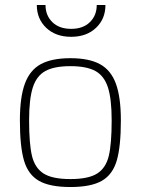

<svg xmlns="http://www.w3.org/2000/svg" viewBox="-20 -743 566 772"><path d="M60 -259Q60 -352 80 -406.5Q100 -461 144 -485Q188 -509 263 -509Q338 -509 382 -485Q426 -461 446 -406.5Q466 -352 466 -259Q466 -154 449.5 -97.5Q433 -41 389.5 -16Q346 9 263 9Q180 9 136.5 -16Q93 -41 76.5 -97.5Q60 -154 60 -259ZM429 -259Q429 -345 414 -391.5Q399 -438 363.5 -457.5Q328 -477 263 -477Q198 -477 162.5 -457.5Q127 -438 112 -391.5Q97 -345 97 -259Q97 -165 108.5 -116.5Q120 -68 155 -45.5Q190 -23 263 -23Q336 -23 371 -45.5Q406 -68 417.5 -116.5Q429 -165 429 -259ZM128 -723H163Q163 -681 190.5 -654Q218 -627 266 -627Q314 -627 341.5 -654Q369 -681 369 -723H404Q404 -667 366 -631Q328 -595 266 -595Q204 -595 166 -631Q128 -667 128 -723Z"/></svg>

Font: Cairo ExtraLight
Style: Regular
Weight: 275
Designer: Mohamed Gaber, Accademia di Belle Arti di Urbino and others
Foundry: Kief Type Foundry, Accademia di Belle Arti di Urbino and others
Version: Version 3.011